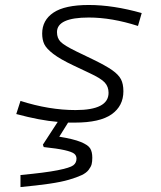

<svg xmlns="http://www.w3.org/2000/svg" viewBox="-20 -488 654 778"><path d="M480 -118.2Q480 -58.6 432.4 -24.9Q384.8 8.8 283.2 8.8H255.9L220.2 65.9Q277.8 75.2 307.1 87.2Q336.4 99.1 345.2 113Q354 127 354 150.9Q354 167 351.3 177.5Q348.6 188 339.1 200.4Q329.6 212.9 310.3 221.9Q291 231 259.5 240.2Q228 249.5 179 256.6Q129.9 263.7 63 270V221.2Q163.1 211.9 213.4 201.9Q263.7 191.9 276.9 181.9Q290 171.9 290 154.8Q290 142.1 280.3 134.5Q270.5 127 241.7 120.4Q212.9 113.8 157.2 107.9L153.8 98.1L213.9 5.9Q142.1 0 45.9 -25.9L63 -79.1Q179.2 -42 286.1 -42Q419.9 -42 419.9 -111.8Q419.9 -136.7 404.5 -153.6Q389.2 -170.4 342.8 -191.9L276.9 -223.1Q224.1 -248 196 -269.5Q168 -291 159.4 -309.1Q150.9 -327.1 150.9 -352.1Q150.9 -406.2 196.8 -437Q242.7 -467.8 339.8 -467.8Q438.5 -467.8 554.2 -435.1L539.1 -382.8Q433.1 -417 339.8 -417Q210.9 -417 210.9 -357.9Q210.9 -333.5 225.6 -318.6Q240.2 -303.7 289.1 -279.8L355 -248Q409.2 -221.7 434.8 -203.6Q460.4 -185.5 470.2 -166.7Q480 -147.9 480 -118.2Z"/></svg>

Font: IntelOne Mono Light
Style: Italic
Weight: 300
Italic angle: -16°
Designer: Fred Shallcrass
Foundry: Frere-Jones Type LLC
Version: Version 1.200;hotconv 1.1.0;makeotfexe 2.6.0;FJTRelease1.2